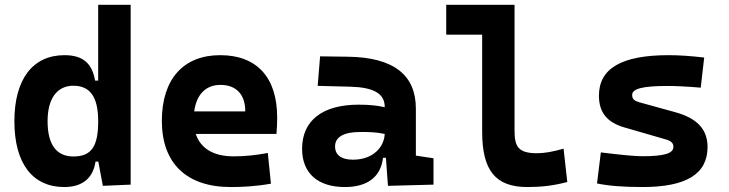

<svg xmlns="http://www.w3.org/2000/svg" viewBox="-20 -752 2970 782"><path d="M241.7 9.8C314 9.8 358.9 -24.9 369.1 -93.8H380.4L398.9 4.9L512.2 0V-732.4H379.9V-423.8H367.2C355.5 -493.2 318.4 -527.3 242.7 -527.3C113.3 -527.3 38.6 -429.2 38.6 -258.3C38.6 -85.4 113.3 9.8 241.7 9.8ZM379.9 -258.3C379.9 -157.7 354 -114.7 278.8 -114.7C210 -114.7 173.8 -163.1 173.8 -258.3C173.8 -350.1 211.9 -402.8 278.8 -402.8C346.2 -402.8 379.9 -358.4 379.9 -258.3Z M919.9 9.8C961.9 9.8 1017.1 7.8 1083.5 -3.9L1070.8 -128.9C1023.4 -120.1 978.5 -115.2 931.6 -115.2C850.6 -115.2 797.4 -146.5 777.3 -206.5H1106C1107.9 -227.5 1108.9 -249 1108.9 -273.4C1108.9 -438.5 1024.4 -527.3 877 -527.3C726.1 -527.3 639.2 -428.7 639.2 -259.8C639.2 -85.9 740.7 9.8 919.9 9.8ZM771 -298.3C780.3 -367.7 818.4 -406.2 877.9 -406.2C941.4 -406.2 979 -368.2 979 -298.3Z M1560.1 4.9 1745.6 0V-107.4L1673.8 -118.2V-309.6C1673.8 -446.3 1584 -518.6 1396.5 -521L1283.7 -522.5L1273.9 -402.3L1406.2 -398.9C1499.5 -396.5 1546.9 -372.1 1546.9 -316.9V-315.4C1515.6 -322.3 1483.9 -325.7 1440.9 -325.7C1293.9 -325.7 1210.4 -261.7 1210.4 -146C1210.4 -46.4 1274.4 9.8 1384.8 9.8C1474.6 9.8 1530.8 -29.8 1540 -109.4H1551.8ZM1546.9 -206.5C1544.9 -154.8 1501.5 -101.6 1417.5 -101.6C1370.1 -101.6 1344.7 -120.6 1344.7 -155.8C1344.7 -194.3 1380.4 -214.4 1447.3 -214.4C1481.4 -214.4 1509.3 -214.4 1546.9 -206.5Z M2127.9 9.8C2186.5 9.8 2234.9 3.9 2290.5 -10.7L2275.4 -146.5C2230.5 -133.8 2197.8 -127.9 2167 -127.9C2089.8 -127.9 2075.7 -155.8 2075.7 -220.7V-732.4H1797.4V-610.8H1943.8V-215.8C1943.8 -58.1 1997.6 9.8 2127.9 9.8Z M2596.7 9.8C2775.4 9.8 2861.8 -43.5 2861.8 -153.3C2861.8 -226.6 2817.9 -271 2729 -295.4L2584 -335.4C2563.5 -341.3 2554.7 -348.6 2554.7 -365.2C2554.7 -391.1 2598.1 -401.9 2700.2 -401.9C2731 -401.9 2774.4 -399.9 2834 -395L2848.1 -517.6C2794.9 -523.9 2747.1 -527.3 2703.1 -527.3C2512.2 -527.3 2419.4 -473.6 2419.4 -362.3C2419.4 -292.5 2454.1 -252.9 2523.4 -232.9L2691.9 -184.1C2713.4 -177.7 2722.7 -169.4 2722.7 -153.8C2722.7 -127 2685.1 -115.7 2596.7 -115.7C2564.9 -115.7 2509.3 -121.1 2427.2 -131.3L2411.6 -4.9C2457.5 4.9 2517.6 9.8 2596.7 9.8Z"/></svg>

Font: Cascadia Mono NF
Style: Bold
Weight: 700
Monospace: yes
Designer: Aaron Bell
Foundry: Saja Typeworks
Version: Version 2404.023